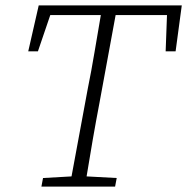

<svg xmlns="http://www.w3.org/2000/svg" viewBox="-20 -694 696 714"><path d="M85 -503 124 -674H656L633 -503H596L601 -638H410L350 -312Q337 -244 325 -175Q313 -106 302 -38L414 -32L408 0H134L140 -32L246 -38L306 -362Q320 -431 331.5 -500Q343 -569 355 -638H167L121 -503Z"/></svg>

Font: Source Serif 4 SmText Light
Style: Italic
Weight: 300
Italic angle: -12°
Designer: Frank Grießhammer
Foundry: Adobe
Version: Version 4.005;hotconv 1.1.0;makeotfexe 2.6.0